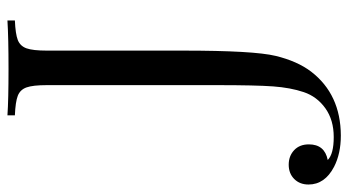

<svg xmlns="http://www.w3.org/2000/svg" viewBox="-380 -518 936 516"><g transform="rotate(-90 88.0 -260.0)"><path d="M117.2 -145V-602.1Q117.2 -639.6 111.1 -656.7Q105 -673.8 88.6 -680.2Q72.3 -686.5 36.1 -688V-708Q77.6 -705.1 160.9 -705.1Q244.1 -705.1 291 -708V-688Q254.9 -686.5 238.5 -680.2Q222.2 -673.8 216.1 -656.7Q210 -639.6 210 -602.1V-235.8Q210 -45.9 195.8 12.7Q181.6 71.3 153.3 108.4Q92.3 187.5 -18.1 188Q-66.9 188 -102.1 169.9Q-149.9 145 -149.9 101.1Q-149.9 77.6 -135 62.7Q-120.1 47.9 -96.7 47.9Q-73.2 47.9 -57.6 62.5Q-42 77.1 -42 102.1Q-42 144.5 -84 152.8Q-67.9 168.9 -22.2 168.9Q23.4 168.9 54.9 146.5Q86.4 124 98.4 88.4Q110.4 52.7 113.8 6.1Q117.2 -40.5 117.2 -145Z"/></g></svg>

Font: PlayfairDisplay-Regular
Style: Regular
Weight: 400
Designer: Claus Eggers Sørensen
Foundry: Claus Eggers Sørensen
Version: Version 1.002;PS 001.002;hotconv 1.0.70;makeotf.lib2.5.58329